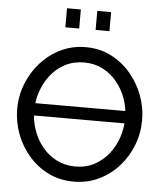

<svg xmlns="http://www.w3.org/2000/svg" viewBox="-60 -966 880 1024"><g transform="rotate(5 380.0 -454.0)"><path d="M98 -328V-394H674V-328ZM39 -355Q39 -426 64.5 -490.5Q90 -555 135.5 -605.5Q181 -656 242 -685.5Q303 -715 375 -715Q450 -715 511 -684Q572 -653 616 -601Q660 -549 684 -485Q708 -421 708 -354Q708 -283 683 -218.5Q658 -154 612.5 -103.5Q567 -53 506 -24Q445 5 373 5Q298 5 237 -25Q176 -55 131.5 -106.5Q87 -158 63 -222.5Q39 -287 39 -355ZM374 -76Q431 -76 476 -100Q521 -124 552.5 -164Q584 -204 600.5 -254Q617 -304 617 -355Q617 -409 599.5 -459Q582 -509 549.5 -548.5Q517 -588 472.5 -610.5Q428 -633 374 -633Q317 -633 272 -609.5Q227 -586 195.5 -546Q164 -506 147 -456.5Q130 -407 130 -355Q130 -301 147.5 -250.5Q165 -200 197 -161Q229 -122 274 -99Q319 -76 374 -76ZM257 -811V-913H331V-811ZM419 -913H493V-811H419Z"/></g></svg>

Font: YasnoRaleway Medium
Style: Regular
Weight: 500
Designer: Matt McInerney, Pablo Impallari, Rodrigo Fuenzalida
Foundry: Matt McInerney, Pablo Impallari, Rodrigo Fuenzalida
Version: Version 4.026